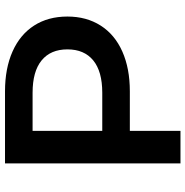

<svg xmlns="http://www.w3.org/2000/svg" viewBox="-7 -733 740 766"><g transform="rotate(-90 363.0 -350.0)"><path d="M680 -451Q680 -375 644 -318.5Q608 -262 540.5 -232Q473 -202 382 -202H224V0H94V-700H382Q473 -700 540.5 -670Q608 -640 644 -584Q680 -528 680 -451ZM549 -451Q549 -518 505 -554Q461 -590 376 -590H224V-312H376Q461 -312 505 -348Q549 -384 549 -451Z"/></g></svg>

Font: Montserrat Alternates SemiBold
Style: Regular
Weight: 600
Designer: Julieta Ulanovsky
Foundry: Julieta Ulanovsky
Version: Version 7.200